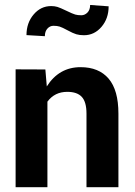

<svg xmlns="http://www.w3.org/2000/svg" viewBox="-20 -755 544 775"><path d="M305.2 -483.9Q378.9 -483.9 418.5 -437.5Q458 -391.1 458 -296.4V0.5H329.1V-296.4Q329.1 -343.3 310.3 -363.8Q291.5 -384.3 251.5 -384.3Q200.7 -384.3 171.4 -344.7V0.5H43V-475.1L163.1 -474.6L168.9 -406.2Q218.3 -483.9 305.2 -483.9ZM318.8 -612.8Q301.3 -612.8 288.1 -616.7Q274.9 -620.6 252.9 -632.6Q231 -644.5 220.7 -647.7Q210.4 -650.9 196 -650.9Q181.6 -650.9 171.4 -639.6Q161.1 -628.4 161.1 -608.9L86.9 -613.3Q86.9 -662.6 115.7 -696.5Q144.5 -730.5 186.5 -730.5Q200.2 -730.5 211.7 -727.1Q223.1 -723.6 248.3 -711.4Q273.4 -699.2 283.7 -696.3Q293.9 -693.4 308.1 -693.4Q322.3 -693.4 333 -704.3Q343.8 -715.3 343.8 -734.9L418.5 -729.5Q418.5 -680.2 389.6 -646.5Q360.8 -612.8 318.8 -612.8Z"/></svg>

Font: Yantramanav
Style: Bold
Weight: 700
Version: Version 1.001;PS 1.0;hotconv 1.0.72;makeotf.lib2.5.5900; ttf